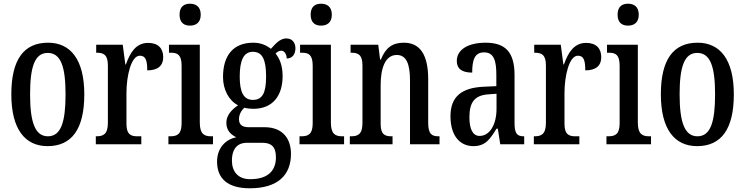

<svg xmlns="http://www.w3.org/2000/svg" viewBox="-20 -777 4013 1034"><path d="M236 10C366 10 434 -81 434 -269C434 -456 360 -547 239 -547C108 -547 41 -456 41 -269C41 -81 115 10 236 10ZM238 -43C168 -43 142 -121 142 -269C142 -417 167 -492 237 -492C308 -492 333 -417 333 -269C333 -121 309 -43 238 -43Z M496 0H741V-43H720C687 -43 661 -51 661 -110V-276C661 -368 686 -477 733 -477C764 -477 773 -453 773 -398C831 -398 859 -424 859 -469C859 -515 833 -546 778 -546C713 -546 681 -495 658 -430H655L641 -536H498V-493H501C536 -493 561 -484 561 -425V-115C561 -52 534 -43 499 -43H496Z M1003 -639C1035 -639 1061 -655 1061 -698C1061 -741 1035 -757 1003 -757C971 -757 947 -741 947 -698C947 -655 971 -639 1003 -639ZM887 0H1127V-43H1117C1080 -43 1056 -55 1056 -117V-536H890V-493H901C937 -493 958 -481 958 -423V-113C958 -54 934 -43 897 -43H887Z M1325 237C1476 237 1547 166 1547 52C1547 -28 1505 -92 1404 -92H1318C1287 -92 1267 -104 1267 -135C1267 -164 1283 -185 1296 -197C1307 -193 1331 -191 1344 -191C1451 -191 1502 -264 1502 -367C1502 -427 1485 -462 1464 -489C1473 -497 1482 -504 1496 -504C1510 -504 1524 -486 1524 -462C1557 -462 1571 -488 1571 -517C1571 -546 1555 -570 1522 -570C1483 -570 1457 -532 1439 -514C1415 -533 1385 -547 1344 -547C1235 -547 1181 -477 1181 -362C1181 -293 1214 -234 1262 -210C1227 -186 1199 -156 1199 -116C1199 -72 1226 -51 1252 -38C1197 -26 1149 17 1149 94C1149 185 1207 237 1325 237ZM1342 -239C1292 -239 1271 -281 1271 -364C1271 -452 1292 -498 1342 -498C1394 -498 1413 -454 1413 -365C1413 -280 1395 -239 1342 -239ZM1327 188C1261 188 1229 146 1229 88C1229 13 1270 -8 1308 -8H1393C1441 -8 1466 13 1466 70C1466 136 1430 188 1327 188Z M1709 -639C1741 -639 1767 -655 1767 -698C1767 -741 1741 -757 1709 -757C1677 -757 1653 -741 1653 -698C1653 -655 1677 -639 1709 -639ZM1593 0H1833V-43H1823C1786 -43 1762 -55 1762 -117V-536H1596V-493H1607C1643 -493 1664 -481 1664 -423V-113C1664 -54 1640 -43 1603 -43H1593Z M1864 0H2094V-43H2089C2054 -43 2030 -51 2030 -110V-319C2030 -402 2051 -481 2117 -481C2170 -481 2188 -429 2188 -344V0H2347V-43H2343C2308 -43 2286 -52 2286 -115V-350C2286 -487 2239 -547 2155 -547C2094 -547 2057 -521 2031 -456H2027L2017 -536H1868V-493H1872C1907 -493 1932 -484 1932 -425V-115C1932 -52 1906 -43 1870 -43H1864Z M2529 10C2595 10 2619 -28 2654 -84H2661L2674 0H2803V-43H2800C2764 -43 2751 -59 2751 -115V-373C2751 -500 2698 -547 2595 -547C2503 -547 2440 -511 2440 -449C2440 -407 2467 -386 2523 -386C2523 -452 2535 -495 2587 -495C2641 -495 2653 -448 2653 -373V-313L2587 -310C2466 -305 2406 -257 2406 -151C2406 -41 2461 10 2529 10ZM2563 -45C2525 -45 2508 -84 2508 -145C2508 -223 2533 -264 2611 -269L2654 -272V-191C2654 -107 2618 -45 2563 -45Z M2855 0H3100V-43H3079C3046 -43 3020 -51 3020 -110V-276C3020 -368 3045 -477 3092 -477C3123 -477 3132 -453 3132 -398C3190 -398 3218 -424 3218 -469C3218 -515 3192 -546 3137 -546C3072 -546 3040 -495 3017 -430H3014L3000 -536H2857V-493H2860C2895 -493 2920 -484 2920 -425V-115C2920 -52 2893 -43 2858 -43H2855Z M3362 -639C3394 -639 3420 -655 3420 -698C3420 -741 3394 -757 3362 -757C3330 -757 3306 -741 3306 -698C3306 -655 3330 -639 3362 -639ZM3246 0H3486V-43H3476C3439 -43 3415 -55 3415 -117V-536H3249V-493H3260C3296 -493 3317 -481 3317 -423V-113C3317 -54 3293 -43 3256 -43H3246Z M3734 10C3864 10 3932 -81 3932 -269C3932 -456 3858 -547 3737 -547C3606 -547 3539 -456 3539 -269C3539 -81 3613 10 3734 10ZM3736 -43C3666 -43 3640 -121 3640 -269C3640 -417 3665 -492 3735 -492C3806 -492 3831 -417 3831 -269C3831 -121 3807 -43 3736 -43Z"/></svg>

Font: Noto Serif Tamil ExtraCondensed Medium
Style: Italic
Weight: 500
Width: 2
Italic angle: -12°
Designer: Indian Type Foundry, Tom Grace, and the Monotype Design Team
Foundry: Monotype Imaging Inc.
Version: Version 2.003